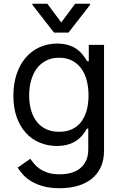

<svg xmlns="http://www.w3.org/2000/svg" viewBox="-20 -784 649 1020"><path d="M296.9 215.9Q251.1 215.9 215.4 206.9Q179.7 197.8 152.5 182.7Q125.4 167.6 106 147.7Q86.6 127.8 73.9 106.5L140.6 59.7Q149.1 71 160.7 85.2Q172.2 99.4 190 112Q207.7 124.6 233.7 133.3Q259.6 142 296.9 142Q329.9 142 357.8 134.2Q385.7 126.4 405.9 110.1Q426.1 93.8 437.5 68.9Q448.9 44 448.9 9.9V-100.9H441.8Q437.1 -93.4 430.9 -83.6Q424.7 -73.9 416 -63.6Q407.3 -53.3 395.2 -43.5Q383.2 -33.7 367 -25.9Q350.9 -18.1 330.1 -13.3Q309.3 -8.5 282.7 -8.5Q233.3 -8.5 190.9 -26.3Q148.4 -44 117.4 -78.1Q86.3 -112.2 68.7 -161.9Q51.1 -211.6 51.1 -275.6Q51.1 -338.4 68.2 -389.6Q85.2 -440.7 115.9 -476.9Q146.7 -513.1 189.6 -532.8Q232.6 -552.6 284.1 -552.6Q310.7 -552.6 331.5 -547.6Q352.3 -542.6 368.4 -534.6Q384.6 -526.6 396.7 -516.3Q408.7 -506 417.4 -495.7Q426.1 -485.4 432.4 -475.7Q438.6 -465.9 443.2 -458.8H451.7V-545.5H532.7V15.6Q532.7 68.5 514.2 106.4Q495.7 144.2 463.8 168.5Q431.8 192.8 388.8 204.4Q345.9 215.9 296.9 215.9ZM294 -83.8Q332 -83.8 361.2 -96.9Q390.3 -110.1 410 -135.1Q429.7 -160.2 440 -196Q450.3 -231.9 450.3 -277Q450.3 -321.4 440.3 -358.1Q430.4 -394.9 410.7 -421.3Q391 -447.8 361.7 -462.5Q332.4 -477.3 294 -477.3Q254.3 -477.3 224.3 -461.6Q194.2 -446 174.5 -418.9Q154.8 -391.7 144.9 -355.1Q134.9 -318.5 134.9 -277Q134.9 -234.4 145.1 -198.9Q155.2 -163.4 175.1 -137.8Q195 -112.2 224.8 -98Q254.6 -83.8 294 -83.8ZM305.4 -664.8 379.3 -764.2H458.8V-758.5L343.8 -610.8H267L152 -758.5V-764.2H231.5Z"/></svg>

Font: Fast_Sans
Style: Regular
Weight: 400
Designer: Rasmus Andersson
Foundry: rsms
Version: Version 3.018;git-588b23468